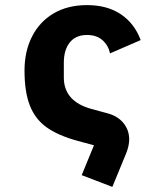

<svg xmlns="http://www.w3.org/2000/svg" viewBox="-20 -557 640 752"><path d="M348 12 285 -5Q208 -26 163 -58Q118 -90 97 -143.5Q76 -197 76 -281Q76 -356 105.5 -414Q135 -472 190 -504.5Q245 -537 321 -537Q400 -537 453.5 -501Q507 -465 531 -400L411 -348Q404 -380 381 -400Q358 -420 321 -420Q277 -420 253.5 -391Q230 -362 230 -311V-253Q230 -207 257 -176Q284 -145 339 -130L402 -113Q442 -102 464 -74.5Q486 -47 486 -11Q486 14 474 44L420 175L300 129Z"/></svg>

Font: iA Writer Duo V
Style: Regular
Weight: 400
Designer: Mike Abbink, Paul van der Laan, Pieter van Rosmalen, Oliver Reichenstein
Foundry: Information Architects Inc.
Version: Version 2.000